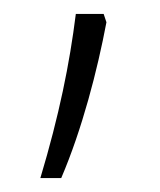

<svg xmlns="http://www.w3.org/2000/svg" viewBox="-20 -127 230 276"><path d="M133 -95 129 -107H89C80 -35 65 39 38 129H68C98 59 120 -26 133 -95Z"/></svg>

Font: Noto Sans Condensed ExtraLight
Style: Regular
Weight: 200
Width: 3
Designer: Monotype Design Team
Foundry: Monotype Imaging Inc.
Version: Version 2.013